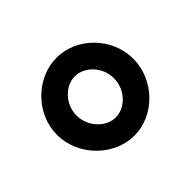

<svg xmlns="http://www.w3.org/2000/svg" viewBox="-84 -923 552 552"><g transform="rotate(-45 192.0 -646.5)"><path d="M113 -647C113 -692 150 -730 189 -730C229 -730 265 -692 265 -647C265 -601 229 -563 189 -563C150 -563 113 -601 113 -647ZM34 -647C34 -561 108 -488 190 -488C272 -488 344 -561 344 -647C344 -733 272 -805 190 -805C108 -805 34 -733 34 -647Z"/></g></svg>

Font: Bluebird
Style: Nrw
Weight: 400
Designer: Jasper
Foundry: Cannot Into Space Fonts
Version: Version 0.98